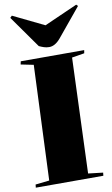

<svg xmlns="http://www.w3.org/2000/svg" viewBox="-106 -1050 644 1103"><g transform="rotate(-10 215.5 -498.5)"><path d="M121 -697 47 -712 51 -730H421L418 -712L345 -700L320 -28L406 -18L404 0H10L12 -18L93 -27ZM35 -986 46 -997 227 -909 421 -995 430 -986 293 -820Q261 -782 227 -782Q211 -782 197 -786.5Q183 -791 168 -798Z"/></g></svg>

Font: Literata 72pt Black
Style: Italic
Weight: 900
Italic angle: -2°
Designer: Latin by Veronika Burian and Jose Scaglione. Greek by Irene Vlachou. Cyrillic by Vera Evstafieva
Foundry: TypeTogether
Version: Version 3.002